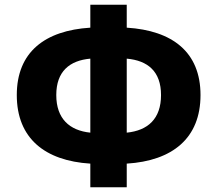

<svg xmlns="http://www.w3.org/2000/svg" viewBox="-20 -778 918 812"><path d="M362 14H516V-86C709 -98 828 -193 828 -376C828 -558 709 -649 516 -661V-758H362V-661C170 -649 51 -558 51 -376C51 -193 170 -98 362 -86ZM362 -217C274 -226 218 -276 218 -376C218 -476 274 -522 362 -530ZM516 -530C605 -522 661 -476 661 -376C661 -275 605 -226 516 -217Z"/></svg>

Font: Noto Sans CJK HK Black
Style: Regular
Weight: 900
Designer: Ryoko NISHIZUKA 西塚涼子 (kana, bopomofo & ideographs); Paul D. Hunt (Latin, Greek & Cyrillic); Sandoll Communications 산돌커뮤니
Foundry: Adobe
Version: Version 2.004;hotconv 1.0.118;makeotfexe 2.5.65603